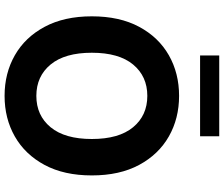

<svg xmlns="http://www.w3.org/2000/svg" viewBox="-88 -860 959 822"><g transform="rotate(90 391.0 -449.5)"><path d="M731.5 -363.6Q731.5 -244.7 686.6 -161.2Q641.7 -77.8 564.6 -33.9Q487.6 9.9 391 9.9Q294 9.9 217 -34.1Q139.9 -78.1 95.2 -161.8Q50.4 -245.4 50.4 -363.6Q50.4 -482.6 95.2 -566.1Q139.9 -649.5 217 -693.4Q294 -737.2 391 -737.2Q487.6 -737.2 564.6 -693.4Q641.7 -649.5 686.6 -566.1Q731.5 -482.6 731.5 -363.6ZM575.6 -363.6Q575.6 -479.4 525.2 -540.3Q474.8 -601.2 391 -601.2Q307.2 -601.2 256.7 -540.3Q206.3 -479.4 206.3 -363.6Q206.3 -248.2 256.7 -187.1Q307.2 -126.1 391 -126.1Q474.8 -126.1 525.2 -187.1Q575.6 -248.2 575.6 -363.6ZM563.9 -909.1V-827.1H218V-909.1Z"/></g></svg>

Font: Inter UI
Style: Bold
Weight: 700
Designer: Rasmus Andersson
Foundry: rsms
Version: 3.2;8d6f07862